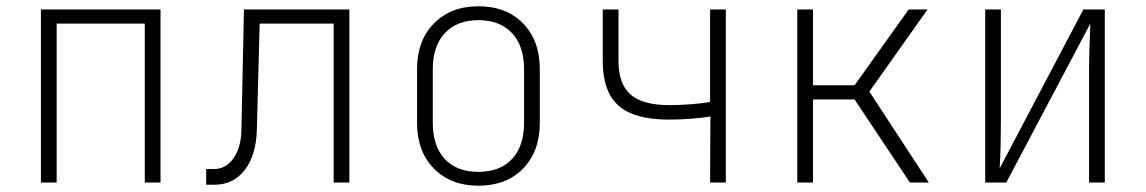

<svg xmlns="http://www.w3.org/2000/svg" viewBox="-20 -580 3640 610"><path d="M110 0V-550H490V0H440V-505H160V0Z M635 7V-43H660Q698 -43 722 -77.5Q746 -112 747 -167L755 -550H1090V0H1040V-505H805L796 -167Q794 -88 758 -40.5Q722 7 660 7Z M1500 10Q1412 10 1358.5 -44.5Q1305 -99 1305 -190V-360Q1305 -451 1358.5 -505.5Q1412 -560 1500 -560Q1589 -560 1642 -505.5Q1695 -451 1695 -360V-190Q1695 -99 1642 -44.5Q1589 10 1500 10ZM1500 -34Q1569 -34 1607 -75Q1645 -116 1645 -190V-360Q1645 -434 1606.5 -475Q1568 -516 1500 -516Q1432 -516 1393.5 -475Q1355 -434 1355 -360V-190Q1355 -116 1393 -75Q1431 -34 1500 -34Z M2236 0 2237 -210Q2215 -206 2178.5 -203Q2142 -200 2105 -200Q1995 -200 1945 -244.5Q1895 -289 1895 -386V-550H1945V-386Q1945 -313 1983.5 -279.5Q2022 -246 2107 -246Q2142 -246 2178 -249Q2214 -252 2236 -256V-550H2286V0Z M2513 0V-550H2563V-309H2695L2867 -550H2927L2742 -289L2931 0H2871L2695 -264H2563V0Z M3110 0V-550H3160V-200Q3160 -162 3159 -117.5Q3158 -73 3156 -45L3422 -550H3490V0H3440V-350Q3440 -388 3441.5 -432.5Q3443 -477 3444 -505L3177 0Z"/></svg>

Font: NKDuy Mono Thin
Style: Regular
Weight: 100
Monospace: yes
Designer: NKDuy
Foundry: NKDuy
Version: Version 2.251; ttfautohint (v1.8.4.7-5d5b)